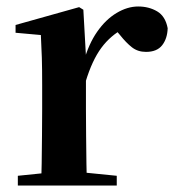

<svg xmlns="http://www.w3.org/2000/svg" viewBox="-20 -572 540 592"><path d="M35 0V-30L143 -41H230L340 -30V0ZM106 0Q108 -25 108.5 -67Q109 -109 109.5 -154.5Q110 -200 110 -235V-310Q110 -361 109 -394Q108 -427 106 -464L28 -471V-495L224 -550L237 -542L245 -399V-398V-235Q245 -200 245.5 -154.5Q246 -109 246.5 -67Q247 -25 248 0ZM244 -320 211 -381H238Q253 -436 279.5 -474Q306 -512 339.5 -532Q373 -552 406 -552Q439 -552 464.5 -537Q490 -522 497 -485Q496 -453 480 -432.5Q464 -412 430 -412Q405 -412 387 -426Q369 -440 350 -464L327 -491L363 -485Q321 -463 292.5 -424.5Q264 -386 244 -320Z"/></svg>

Font: Noto Serif JP ExtraLight
Style: Bold
Weight: 700
Version: Version 2.003-H1;hotconv 1.1.1;makeotfexe 2.6.0